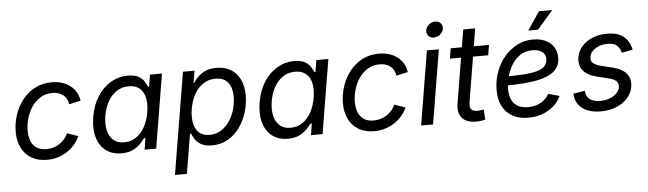

<svg xmlns="http://www.w3.org/2000/svg" viewBox="-55 -983 4758 1410"><g transform="rotate(-5 2324.0 -278.5)"><path d="M257.8 11.7Q191.9 11.7 144.5 -15.9Q97.2 -43.5 71.5 -93.8Q45.9 -144 45.9 -211.4Q45.9 -276.4 66.2 -337.4Q86.4 -398.4 124.5 -447Q162.6 -495.6 217 -524.2Q271.5 -552.7 340.3 -552.7Q380.9 -552.7 415.3 -542.2Q449.7 -531.7 475.8 -511.7Q502 -491.7 518.6 -463.4Q535.2 -435.1 540.5 -399.4L454.6 -380.4Q452.1 -401.4 443.4 -418.5Q434.6 -435.5 419.9 -448Q405.3 -460.4 385 -467.3Q364.7 -474.1 338.4 -474.1Q288.6 -474.1 250.5 -450.7Q212.4 -427.2 186.3 -388.7Q160.2 -350.1 147 -304Q133.8 -257.8 133.8 -212.4Q133.8 -171.9 146.7 -138.7Q159.7 -105.5 187.5 -86.2Q215.3 -66.9 259.8 -66.9Q288.1 -66.9 313.2 -74.7Q338.4 -82.5 359.1 -96.4Q379.9 -110.4 395.5 -129.2Q411.1 -147.9 420.4 -169.9L501.5 -141.6Q484.9 -105.5 459.5 -77.1Q434.1 -48.8 402.3 -29.1Q370.6 -9.3 334 1.2Q297.4 11.7 257.8 11.7Z M806.6 11.7Q738.8 11.7 692.4 -23.2Q646 -58.1 627.2 -121.8Q608.4 -185.5 622.6 -272Q637.2 -358.9 677.2 -421.6Q717.3 -484.4 775.4 -518.6Q833.5 -552.7 901.4 -552.7Q954.1 -552.7 982.4 -535.4Q1010.7 -518.1 1023.7 -495.8Q1036.6 -473.6 1043.5 -458.5H1050.8L1064.9 -545.9H1153.3L1063 0H977.5L991.2 -84.5H981Q968.8 -68.4 947.8 -45.7Q926.8 -22.9 892.6 -5.6Q858.4 11.7 806.6 11.7ZM834 -66.9Q883.8 -66.9 922.1 -93.3Q960.4 -119.6 985.8 -166Q1011.2 -212.4 1021 -272.9Q1031.2 -333.5 1021.2 -378.7Q1011.2 -423.8 981.2 -449Q951.2 -474.1 901.4 -474.1Q849.1 -474.1 809.8 -447Q770.5 -419.9 745.8 -374.5Q721.2 -329.1 711.9 -272.9Q702.6 -215.8 712.4 -168.9Q722.2 -122.1 752.4 -94.5Q782.7 -66.9 834 -66.9Z M1183.6 204.1 1308.1 -545.9H1393.1L1378.4 -458.5H1382.8Q1394.5 -475.1 1415.3 -497.3Q1436 -519.5 1470.2 -536.1Q1504.4 -552.7 1556.2 -552.7Q1616.2 -552.7 1660.2 -526.4Q1704.1 -500 1728 -451.2Q1752 -402.3 1752 -334.5Q1752 -271 1733.2 -209.2Q1714.4 -147.5 1678.7 -97.7Q1643.1 -47.9 1591.6 -18.1Q1540 11.7 1474.6 11.7Q1421.4 11.7 1391.8 -6.6Q1362.3 -24.9 1348.4 -48.3Q1334.5 -71.8 1328.1 -86.9H1319.8L1271.5 204.1ZM1462.9 -66.9Q1511.7 -66.9 1549.1 -90.8Q1586.4 -114.7 1612.1 -154.1Q1637.7 -193.4 1650.6 -240Q1663.6 -286.6 1663.6 -332Q1663.6 -394.5 1634 -434.3Q1604.5 -474.1 1541.5 -474.1Q1492.2 -474.1 1455.1 -450.9Q1418 -427.7 1393.3 -389.2Q1368.7 -350.6 1356.2 -303.7Q1343.8 -256.8 1343.8 -209.5Q1343.8 -144.5 1373.5 -105.7Q1403.3 -66.9 1462.9 -66.9Z M2033.2 11.7Q1965.3 11.7 1918.9 -23.2Q1872.6 -58.1 1853.8 -121.8Q1835 -185.5 1849.1 -272Q1863.8 -358.9 1903.8 -421.6Q1943.8 -484.4 2002 -518.6Q2060.1 -552.7 2127.9 -552.7Q2180.7 -552.7 2209 -535.4Q2237.3 -518.1 2250.2 -495.8Q2263.2 -473.6 2270 -458.5H2277.3L2291.5 -545.9H2379.9L2289.6 0H2204.1L2217.8 -84.5H2207.5Q2195.3 -68.4 2174.3 -45.7Q2153.3 -22.9 2119.1 -5.6Q2085 11.7 2033.2 11.7ZM2060.5 -66.9Q2110.4 -66.9 2148.7 -93.3Q2187 -119.6 2212.4 -166Q2237.8 -212.4 2247.6 -272.9Q2257.8 -333.5 2247.8 -378.7Q2237.8 -423.8 2207.8 -449Q2177.7 -474.1 2127.9 -474.1Q2075.7 -474.1 2036.4 -447Q1997.1 -419.9 1972.4 -374.5Q1947.8 -329.1 1938.5 -272.9Q1929.2 -215.8 1939 -168.9Q1948.7 -122.1 1979 -94.5Q2009.3 -66.9 2060.5 -66.9Z M2669.9 11.7Q2604 11.7 2556.6 -15.9Q2509.3 -43.5 2483.6 -93.8Q2458 -144 2458 -211.4Q2458 -276.4 2478.3 -337.4Q2498.5 -398.4 2536.6 -447Q2574.7 -495.6 2629.2 -524.2Q2683.6 -552.7 2752.4 -552.7Q2793 -552.7 2827.4 -542.2Q2861.8 -531.7 2887.9 -511.7Q2914.1 -491.7 2930.7 -463.4Q2947.3 -435.1 2952.6 -399.4L2866.7 -380.4Q2864.3 -401.4 2855.5 -418.5Q2846.7 -435.5 2832 -448Q2817.4 -460.4 2797.1 -467.3Q2776.9 -474.1 2750.5 -474.1Q2700.7 -474.1 2662.6 -450.7Q2624.5 -427.2 2598.4 -388.7Q2572.3 -350.1 2559.1 -304Q2545.9 -257.8 2545.9 -212.4Q2545.9 -171.9 2558.8 -138.7Q2571.8 -105.5 2599.6 -86.2Q2627.4 -66.9 2671.9 -66.9Q2700.2 -66.9 2725.3 -74.7Q2750.5 -82.5 2771.2 -96.4Q2792 -110.4 2807.6 -129.2Q2823.2 -147.9 2832.5 -169.9L2913.6 -141.6Q2897 -105.5 2871.6 -77.1Q2846.2 -48.8 2814.5 -29.1Q2782.7 -9.3 2746.1 1.2Q2709.5 11.7 2669.9 11.7Z M3016.1 0 3106.4 -545.9H3194.3L3104 0ZM3165.5 -635.3Q3140.6 -635.3 3125.5 -652.3Q3110.4 -669.4 3114.3 -693.4Q3118.2 -717.8 3139.2 -734.6Q3160.2 -751.5 3185.1 -751.5Q3210.4 -751.5 3225.6 -734.6Q3240.7 -717.8 3236.8 -693.4Q3232.9 -669.4 3211.9 -652.3Q3190.9 -635.3 3165.5 -635.3Z M3564 -545.9 3551.8 -470.7H3269.5L3281.7 -545.9ZM3385.7 -675.8H3473.6L3385.3 -141.6Q3378.9 -104 3391.6 -87.6Q3404.3 -71.3 3438 -71.3Q3446.3 -71.3 3459.5 -73.2Q3472.7 -75.2 3483.9 -77.1L3489.3 -2.9Q3476.1 1.5 3458.5 4.2Q3440.9 6.8 3422.9 6.8Q3351.1 6.8 3318.1 -30.8Q3285.2 -68.4 3295.9 -134.8Z M3806.2 11.7Q3738.8 11.7 3690.7 -14.6Q3642.6 -41 3616.7 -90.3Q3590.8 -139.6 3590.8 -208.5Q3590.8 -280.3 3613.8 -343.5Q3636.7 -406.7 3677.7 -454.8Q3718.8 -502.9 3772.7 -530.3Q3826.7 -557.6 3888.7 -557.6Q3941.4 -557.6 3980.5 -539.3Q4019.5 -521 4041 -487.5Q4062.5 -454.1 4062.5 -408.7Q4062.5 -362.8 4038.8 -330.3Q4015.1 -297.9 3965.3 -277.3Q3915.5 -256.8 3837.6 -247.3Q3759.8 -237.8 3651.9 -237.8L3663.6 -304.2Q3752.9 -304.2 3813 -309.3Q3873 -314.5 3908.4 -326.7Q3943.8 -338.9 3959.2 -359.4Q3974.6 -379.9 3974.6 -410.6Q3974.6 -441.9 3948.5 -460.7Q3922.4 -479.5 3879.9 -479.5Q3824.7 -479.5 3785.9 -452.9Q3747.1 -426.3 3722.7 -384.5Q3698.2 -342.8 3686.8 -296.1Q3675.3 -249.5 3675.3 -209Q3675.3 -168.9 3688.5 -136.5Q3701.7 -104 3731.7 -85Q3761.7 -65.9 3811.5 -65.9Q3863.8 -65.9 3904.5 -88.6Q3945.3 -111.3 3966.3 -150.4L4047.9 -127.4Q4017.6 -63 3952.4 -25.6Q3887.2 11.7 3806.2 11.7ZM3860.4 -626 3951.2 -760.7H4049.3L3932.1 -626Z M4340.8 11.7Q4286.1 11.7 4245.4 -3.9Q4204.6 -19.5 4180.4 -49.3Q4156.2 -79.1 4151.4 -122.1Q4150.9 -125.5 4150.6 -128.7Q4150.4 -131.8 4150.4 -135.3L4235.4 -149.4Q4239.3 -104.5 4267.1 -85Q4294.9 -65.4 4342.3 -65.4Q4381.8 -65.4 4413.1 -77.6Q4444.3 -89.8 4463.9 -109.9Q4483.4 -129.9 4487.3 -153.8Q4491.2 -179.7 4475.6 -197Q4460 -214.4 4421.4 -223.6L4334 -245.1Q4262.7 -262.7 4231.7 -301.3Q4200.7 -339.8 4210.4 -399.4Q4218.3 -444.8 4249.5 -479.5Q4280.8 -514.2 4328.4 -533.4Q4376 -552.7 4432.6 -552.7Q4511.2 -552.7 4552.5 -520.8Q4593.8 -488.8 4606.9 -439Q4608.4 -434.1 4609.6 -429Q4610.8 -423.8 4611.3 -418.5L4530.8 -403.8Q4524.4 -433.1 4503.2 -455.6Q4481.9 -478 4431.2 -478Q4397.5 -478 4368.7 -466.8Q4339.8 -455.6 4321 -436.5Q4302.2 -417.5 4298.3 -393.1Q4293.5 -364.7 4311.5 -348.1Q4329.6 -331.5 4375.5 -320.3L4454.6 -300.8Q4525.9 -283.2 4556.6 -244.6Q4587.4 -206.1 4577.6 -147.9Q4571.8 -113.3 4551.8 -84Q4531.7 -54.7 4500.2 -33.2Q4468.8 -11.7 4428.2 0Q4387.7 11.7 4340.8 11.7Z"/></g></svg>

Font: Adwaita Sans
Style: Italic
Weight: 400
Italic angle: -9.39999°
Designer: Rasmus Andersson
Foundry: rsms
Version: Version 4.001;git-9221beed3